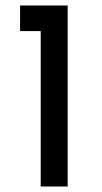

<svg xmlns="http://www.w3.org/2000/svg" viewBox="-20 -678 370 698"><path d="M53 -658H226V0H128V-565H53Z"/></svg>

Font: Synthetic
Style: Regular
Weight: 400
Designer: Santiago Orozco
Foundry: Typemade
Version: Version 2.000; ttfautohint (v1.8.4.7-5d5b)